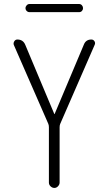

<svg xmlns="http://www.w3.org/2000/svg" viewBox="-20 -925 540 945"><path d="M217.8 -315.4 47.9 -704.1Q44.9 -712.9 50.3 -721.7Q55.7 -730.5 65.4 -730.5Q93.8 -730.5 104.5 -704.1L247.1 -364.3Q247.1 -363.3 248 -363.3Q249 -363.3 249 -364.3L392.6 -705.1Q402.3 -730.5 429.7 -730.5Q439.5 -730.5 444.8 -722.2Q450.2 -713.9 446.3 -705.1L276.4 -315.4Q273.4 -308.6 273.4 -298.8V-26.4Q273.4 -16.6 265.6 -8.3Q257.8 0 247.6 0Q237.3 0 229 -7.8Q220.7 -15.6 220.7 -26.4V-298.8Q220.7 -308.6 217.8 -315.4ZM125 -905.3H369.1Q377.9 -905.3 383.3 -898.9Q388.7 -892.6 388.7 -884.8Q388.7 -877 383.3 -871.1Q377.9 -865.2 369.1 -865.2H125Q117.2 -865.2 111.3 -871.1Q105.5 -877 105.5 -884.8Q105.5 -892.6 111.3 -898.9Q117.2 -905.3 125 -905.3Z"/></svg>

Font: Rounded Mgen+ 1mn light
Style: Regular
Weight: 200
Designer: [Source Han Sans]
Ryoko NISHIZUKA  (kana & ideographs); Paul D. Hunt (Latin, Greek & Cyrillic); Wenlong ZHANG  (bopomofo
Version: Version 1.059.20150602